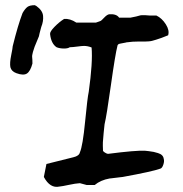

<svg xmlns="http://www.w3.org/2000/svg" viewBox="-20 -693 704 740"><path d="M20 -434Q17 -450 23 -479.5Q29 -509 29 -515Q49 -596 67 -643Q77 -660 86 -666.5Q95 -673 114 -673L120 -670Q144 -653 146 -632Q148 -611 139 -589Q131 -560 130 -553Q127 -546 121.5 -532.5Q116 -519 113.5 -513Q111 -507 107 -493Q103 -479 104 -472Q105 -465 105 -448Q97 -418 83.5 -409.5Q70 -401 43 -411Q24 -418 20 -434ZM209 26Q173 34 149 -11L159 -61L263 -87Q285 -92 288 -106Q299 -131 308 -224Q317 -317 322 -339Q338 -453 333 -510Q318 -516 304 -516Q296 -516 277.5 -513.5Q259 -511 249 -511Q242 -506 227 -506Q210 -506 198 -511Q177 -525 173 -562Q172 -571 190 -589.5Q208 -608 227 -620Q250 -622 274 -606H350Q368 -612 369 -613Q371 -614 382 -625.5Q393 -637 401 -638Q429 -640 439 -625H483Q494 -627 505 -629.5Q516 -632 518 -633Q520 -634 527 -634.5Q534 -635 539 -634.5Q544 -634 559 -633H583Q604 -623 619 -599.5Q634 -576 628 -557Q614 -551 602.5 -547Q591 -543 581.5 -540Q572 -537 566 -535.5Q560 -534 552 -533.5Q544 -533 541 -533Q538 -533 528.5 -533Q519 -533 516 -533Q490 -533 470 -530Q467 -530 465 -529L444 -525Q442 -524 439 -524Q438 -524 435.5 -521.5Q433 -519 433 -518Q424 -483 407.5 -365Q391 -247 383 -214Q382 -205 379.5 -180.5Q377 -156 376.5 -144.5Q376 -133 377 -112Q377 -110 383.5 -105.5Q390 -101 396 -100Q505 -114 539 -112Q540 -112 553 -110.5Q566 -109 572.5 -107.5Q579 -106 589 -103Q599 -100 604.5 -94.5Q610 -89 611 -81Q614 -72 609.5 -58.5Q605 -45 598 -43Q568 -32 453 -11Q448 -11 444 -10L411 -6Q407 -5 402 -5Q368 1 345 20H314L288 13Q271 14 245.5 19.5Q220 25 209 26Z"/></svg>

Font: Excalifont
Style: Regular
Weight: 400
Designer: Your Own Font Foundry (Virgil); Ján Filípek / DizajnDesign (Excalifont, modifications)
Foundry: Your Own Font Foundry (Virgil); Ján Filípek / DizajnDesign (Excalifont, modifications)
Version: Version 1.000;Glyphs 3.2 (3227)